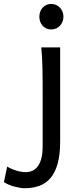

<svg xmlns="http://www.w3.org/2000/svg" viewBox="-113 -743 423 992"><path d="M90.3 -656.7Q90.3 -670.4 94.7 -682.4Q99.1 -694.3 107.2 -703.4Q115.2 -712.4 126.5 -717.5Q137.7 -722.7 151.4 -722.7Q165 -722.7 176.8 -717.5Q188.5 -712.4 196.8 -703.4Q205.1 -694.3 210 -682.4Q214.8 -670.4 214.8 -656.7Q214.8 -643.1 210 -631.1Q205.1 -619.1 196.8 -610.1Q188.5 -601.1 176.8 -595.9Q165 -590.8 151.4 -590.8Q137.7 -590.8 126.5 -595.9Q115.2 -601.1 107.2 -610.1Q99.1 -619.1 94.7 -631.1Q90.3 -643.1 90.3 -656.7ZM197.8 -12.2Q197.8 56.2 184.8 102.5Q171.9 148.9 147.9 177Q124 205.1 90.1 217.3Q56.2 229.5 14.6 229.5Q4.4 229.5 -9.5 227.3Q-23.4 225.1 -38.3 221.2Q-53.2 217.3 -67.6 211.2Q-82 205.1 -92.8 197.8L-75.7 117.2Q-67.9 123 -55.7 128.4Q-43.5 133.8 -30.3 137.9Q-17.1 142.1 -3.9 144.3Q9.3 146.5 19.5 146.5Q39.1 146.5 55.2 138.9Q71.3 131.3 83 115.2Q94.7 99.1 101.1 73.7Q107.4 48.3 107.4 12.2V-258.8Q107.4 -294.4 107.2 -329.1Q106.9 -363.8 106.2 -394.8Q105.5 -425.8 104 -452.4Q102.5 -479 100.1 -498H197.8Z"/></svg>

Font: Andika FrenchTight
Style: Regular
Weight: 400
Designer: Victor Gaultney, Annie Olsen, Julie Remington, Don Collingsworth, Eric Hays, Becca Hirsbrunner
Foundry: SIL International
Version: Version 5.000 ; Dig1 Dig4Opn Dig7 LnSpcTght